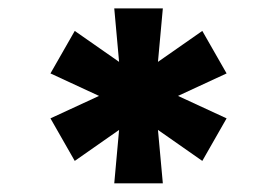

<svg xmlns="http://www.w3.org/2000/svg" viewBox="-20 -747 648 449"><path d="M247.2 -318.2 258.5 -443.2 154.8 -370.7 98 -470.2 211.6 -522.7 98 -575.3 154.8 -674.7 258.5 -602.3 247.2 -727.3H360.8L349.4 -602.3L453.1 -674.7L509.9 -575.3L396.3 -522.7L509.9 -470.2L453.1 -370.7L349.4 -443.2L360.8 -318.2Z"/></svg>

Font: Inter UI Black
Style: Regular
Weight: 900
Designer: Rasmus Andersson
Foundry: rsms
Version: 3.2;8d6f07862